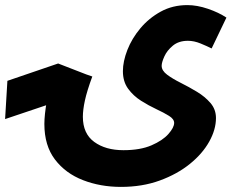

<svg xmlns="http://www.w3.org/2000/svg" viewBox="-146 -503 940 753"><path d="M28 -17Q28 -52 38 -109.5Q48 -167 83 -249L216 -203Q195 -146 187 -109Q179 -72 179 -45Q179 21 223.5 53.5Q268 86 338 86Q404 86 448 67Q492 48 514.5 22.5Q537 -3 537 -21Q537 -36 517 -48.5Q497 -61 467 -75Q437 -89 407 -108Q377 -127 356.5 -155Q336 -183 336 -224Q336 -262 353.5 -307Q371 -352 404.5 -392Q438 -432 484.5 -457.5Q531 -483 589 -483Q627 -483 669.5 -468.5Q712 -454 742 -434L684 -313Q666 -322 640.5 -332.5Q615 -343 591 -343Q555 -343 532 -324Q509 -305 498.5 -281.5Q488 -258 488 -245Q488 -226 509.5 -210Q531 -194 563 -178Q595 -162 626.5 -143Q658 -124 679.5 -99Q701 -74 701 -40Q701 5 674.5 52.5Q648 100 598.5 140Q549 180 480.5 205Q412 230 328 230Q248 230 179.5 203.5Q111 177 69.5 122.5Q28 68 28 -17ZM-126 -36 -117 -186 82 -254 216 -202 76 -104Z"/></svg>

Font: Noto Sans Arabic ExtCond ExtBd
Style: Regular
Weight: 800
Width: 2
Designer: Monotype Design Team, Nadine Chahine, Nizar Qandah and Khaled Hosny
Foundry: Monotype Imaging Inc.
Version: Version 2.012; ttfautohint (v1.8.4.7-5d5b)